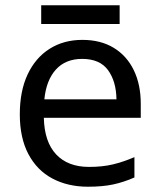

<svg xmlns="http://www.w3.org/2000/svg" viewBox="-20 -697 604 727"><path d="M292 -546Q361 -546 410.5 -516Q460 -486 486.5 -431.5Q513 -377 513 -304V-251H146Q148 -160 192.5 -112.5Q237 -65 317 -65Q368 -65 407.5 -74.5Q447 -84 489 -102V-25Q448 -7 408 1.5Q368 10 313 10Q237 10 178.5 -21Q120 -52 87.5 -113.5Q55 -175 55 -264Q55 -352 84.5 -415Q114 -478 167.5 -512Q221 -546 292 -546ZM291 -474Q228 -474 191.5 -433.5Q155 -393 148 -321H421Q420 -389 389 -431.5Q358 -474 291 -474ZM433 -677V-606H136V-677Z"/></svg>

Font: Noto Sans Lao
Style: Regular
Weight: 400
Designer: Monotype Design Team
Foundry: Monotype Imaging Inc.
Version: Version 2.003; ttfautohint (v1.8.4.7-5d5b)